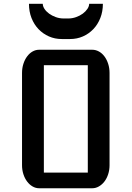

<svg xmlns="http://www.w3.org/2000/svg" viewBox="-20 -1006 703 1026"><path d="M97.7 -616.2Q97.7 -642.1 105 -664.8Q112.3 -687.5 124.8 -704.3Q137.2 -721.2 153.8 -730.7Q170.4 -740.2 189.5 -740.2H472.7Q491.7 -740.2 508.8 -730.7Q525.9 -721.2 538.3 -704.3Q550.8 -687.5 558.1 -664.8Q565.4 -642.1 565.4 -616.2V-123Q565.4 -97.7 558.1 -75.2Q550.8 -52.7 538.1 -36.1Q525.4 -19.5 508.5 -9.8Q491.7 0 472.7 0H189.5Q170.4 0 153.8 -9.8Q137.2 -19.5 124.8 -36.1Q112.3 -52.7 105 -75.2Q97.7 -97.7 97.7 -123ZM449.2 -83.5V-657.7H214.4V-83.5ZM310.1 -797.4Q273.4 -797.4 241.7 -811.3Q210 -825.2 186 -850.1Q162.1 -875 148.4 -909.7Q134.8 -944.3 134.8 -985.8H208.5Q208.5 -972.7 217.5 -958.7Q226.6 -944.8 242.2 -933.3Q257.8 -921.9 278.1 -914.6Q298.3 -907.2 321.3 -907.2H343.8Q366.2 -907.2 386.7 -914.6Q407.2 -921.9 422.6 -933.3Q438 -944.8 447.3 -958.7Q456.5 -972.7 456.5 -985.8H529.8Q529.8 -944.3 516.1 -909.7Q502.4 -875 478.5 -850.1Q454.6 -825.2 422.9 -811.3Q391.1 -797.4 354.5 -797.4H310.1Z"/></svg>

Font: Atomic Age
Style: Regular
Weight: 400
Designer: James Grieshaber
Foundry: James Grieshaber
Version: Version 1.008; ttfautohint (v1.4.1) -l 6 -r 46 -G 0 -x 0 -H 